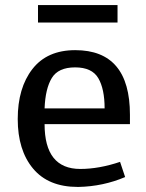

<svg xmlns="http://www.w3.org/2000/svg" viewBox="-20 -726 578 758"><path d="M277 -528Q493 -528 493 -273V-236H156Q156 -59 297 -59Q371 -59 454 -87L474 -27Q387 10 290 12Q288 12 287 12Q171 12 110.5 -60.5Q50 -133 50 -256Q50 -379 108 -453.5Q166 -528 277 -528ZM156 -298H393Q393 -375 368 -417.5Q343 -460 276.5 -460Q210 -460 184.5 -418Q159 -376 156 -298ZM130 -637V-706H444V-637Z"/></svg>

Font: Voces
Style: Regular
Weight: 400
Designer: Ana Paula Megda, Pablo Ugerman
Foundry: Ana Paula Megda, Pablo Ugerman
Version: Version 1.003